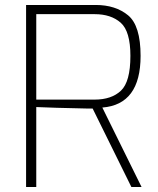

<svg xmlns="http://www.w3.org/2000/svg" viewBox="-20 -753 637 773"><path d="M85 -733H365Q445 -733 495.5 -691.5Q546 -650 546 -528Q546 -332 392 -320L550 0H509L353 -316H333Q188 -319 126 -322V0H85ZM361 -352Q429 -352 467 -388Q505 -424 505 -528Q505 -627 466 -661.5Q427 -696 361 -696H126V-352Z"/></svg>

Font: Exo ExtraLight
Style: Regular
Weight: 275
Designer: Natanael Gama
Foundry: Natanael Gama
Version: Version 1.500; ttfautohint (v1.6)